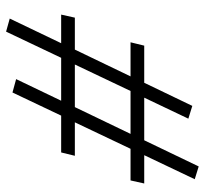

<svg xmlns="http://www.w3.org/2000/svg" viewBox="-41 -570 673 631"><g transform="rotate(90 295.5 -254.5)"><path d="M573 -347H469L382 -164H492L481 -119H360L284 41L240 29L311 -119H170L84 62L41 50L122 -119H28L38 -164H143L231 -347H119L130 -392H252L328 -550L370 -537L301 -392H441L527 -571L569 -558L490 -392H583ZM332 -164 420 -347H279L192 -164Z"/></g></svg>

Font: EauTest Semilight
Style: Italic
Weight: 300
Italic angle: -12°
Designer: Christian Thalmann (Catharsis Fonts)
Version: Version 0.001;PS 000.001;hotconv 1.0.88;makeotf.lib2.5.64775